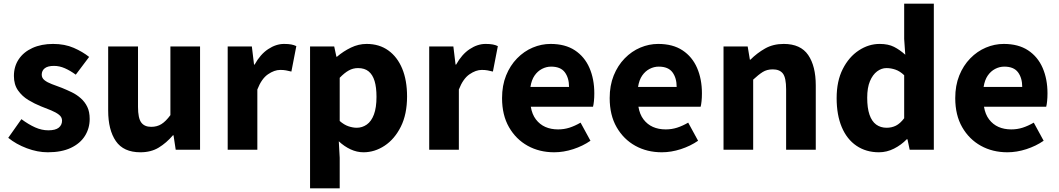

<svg xmlns="http://www.w3.org/2000/svg" viewBox="-20 -818 5785 1049"><path d="M241 14Q185 14 126.5 -8Q68 -30 25 -65L97 -167Q136 -138 172 -122Q208 -106 244 -106Q283 -106 301 -120.5Q319 -135 319 -159Q319 -178 302.5 -191Q286 -204 259.5 -215Q233 -226 204 -237Q169 -251 135 -271.5Q101 -292 78.5 -324Q56 -356 56 -403Q56 -455 82.5 -494.5Q109 -534 157.5 -556Q206 -578 270 -578Q334 -578 383 -556.5Q432 -535 467 -507L394 -410Q364 -432 334.5 -445Q305 -458 275 -458Q241 -458 224.5 -445Q208 -432 208 -410Q208 -392 223 -380Q238 -368 263 -358.5Q288 -349 318 -338Q345 -327 372 -314Q399 -301 421.5 -281Q444 -261 457 -234Q470 -207 470 -168Q470 -117 444 -75.5Q418 -34 367 -10Q316 14 241 14Z M747 14Q655 14 613 -47Q571 -108 571 -214V-564H734V-234Q734 -173 751.5 -149Q769 -125 806 -125Q838 -125 862 -140Q886 -155 911 -189V-564H1073V0H940L928 -79H925Q889 -37 847 -11.5Q805 14 747 14Z M1224 0V-564H1356L1368 -465H1371Q1402 -521 1445 -549.5Q1488 -578 1532 -578Q1556 -578 1571.5 -575Q1587 -572 1599 -566L1572 -427Q1556 -431 1542.5 -433.5Q1529 -436 1511 -436Q1479 -436 1444 -412Q1409 -388 1386 -329V0Z M1674 211V-564H1806L1818 -508H1821Q1856 -538 1897.5 -558Q1939 -578 1983 -578Q2052 -578 2101.5 -542.5Q2151 -507 2177.5 -443Q2204 -379 2204 -291Q2204 -194 2170 -126Q2136 -58 2081.5 -22Q2027 14 1966 14Q1930 14 1895.5 -2Q1861 -18 1831 -46L1836 44V211ZM1929 -120Q1959 -120 1984 -137.5Q2009 -155 2023 -192.5Q2037 -230 2037 -289Q2037 -341 2026.5 -375.5Q2016 -410 1994 -428Q1972 -446 1936 -446Q1909 -446 1885.5 -433Q1862 -420 1836 -393V-157Q1860 -136 1884 -128Q1908 -120 1929 -120Z M2325 0V-564H2457L2469 -465H2472Q2503 -521 2546 -549.5Q2589 -578 2633 -578Q2657 -578 2672.5 -575Q2688 -572 2700 -566L2673 -427Q2657 -431 2643.5 -433.5Q2630 -436 2612 -436Q2580 -436 2545 -412Q2510 -388 2487 -329V0Z M3008 14Q2927 14 2863 -21.5Q2799 -57 2761 -123Q2723 -189 2723 -282Q2723 -351 2745 -405.5Q2767 -460 2805 -499Q2843 -538 2890.5 -558Q2938 -578 2988 -578Q3068 -578 3121 -543Q3174 -508 3200.5 -447Q3227 -386 3227 -308Q3227 -285 3225 -265.5Q3223 -246 3220 -235H2880Q2887 -193 2908 -165.5Q2929 -138 2959.5 -124.5Q2990 -111 3029 -111Q3062 -111 3091.5 -120.5Q3121 -130 3152 -148L3206 -49Q3164 -20 3111.5 -3Q3059 14 3008 14ZM2878 -343H3089Q3089 -392 3066 -423Q3043 -454 2991 -454Q2965 -454 2941 -441.5Q2917 -429 2900.5 -405Q2884 -381 2878 -343Z M3596 14Q3515 14 3451 -21.5Q3387 -57 3349 -123Q3311 -189 3311 -282Q3311 -351 3333 -405.5Q3355 -460 3393 -499Q3431 -538 3478.5 -558Q3526 -578 3576 -578Q3656 -578 3709 -543Q3762 -508 3788.5 -447Q3815 -386 3815 -308Q3815 -285 3813 -265.5Q3811 -246 3808 -235H3468Q3475 -193 3496 -165.5Q3517 -138 3547.5 -124.5Q3578 -111 3617 -111Q3650 -111 3679.5 -120.5Q3709 -130 3740 -148L3794 -49Q3752 -20 3699.5 -3Q3647 14 3596 14ZM3466 -343H3677Q3677 -392 3654 -423Q3631 -454 3579 -454Q3553 -454 3529 -441.5Q3505 -429 3488.5 -405Q3472 -381 3466 -343Z M3933 0V-564H4065L4077 -492H4080Q4116 -528 4160 -553Q4204 -578 4262 -578Q4354 -578 4395.5 -517.5Q4437 -457 4437 -351V0H4275V-330Q4275 -393 4257.5 -416Q4240 -439 4202 -439Q4170 -439 4147 -424.5Q4124 -410 4095 -383V0Z M4782 14Q4712 14 4659.5 -21.5Q4607 -57 4579 -123.5Q4551 -190 4551 -282Q4551 -375 4584.5 -441Q4618 -507 4672 -542.5Q4726 -578 4786 -578Q4833 -578 4864.5 -562Q4896 -546 4926 -519L4920 -605V-798H5082V0H4950L4938 -57H4934Q4904 -26 4864.5 -6Q4825 14 4782 14ZM4824 -120Q4852 -120 4875 -131.5Q4898 -143 4920 -172V-407Q4897 -429 4872.5 -437.5Q4848 -446 4823 -446Q4796 -446 4772 -428Q4748 -410 4733 -374.5Q4718 -339 4718 -284Q4718 -228 4730.5 -191.5Q4743 -155 4767 -137.5Q4791 -120 4824 -120Z M5484 14Q5403 14 5339 -21.5Q5275 -57 5237 -123Q5199 -189 5199 -282Q5199 -351 5221 -405.5Q5243 -460 5281 -499Q5319 -538 5366.5 -558Q5414 -578 5464 -578Q5544 -578 5597 -543Q5650 -508 5676.5 -447Q5703 -386 5703 -308Q5703 -285 5701 -265.5Q5699 -246 5696 -235H5356Q5363 -193 5384 -165.5Q5405 -138 5435.5 -124.5Q5466 -111 5505 -111Q5538 -111 5567.5 -120.5Q5597 -130 5628 -148L5682 -49Q5640 -20 5587.5 -3Q5535 14 5484 14ZM5354 -343H5565Q5565 -392 5542 -423Q5519 -454 5467 -454Q5441 -454 5417 -441.5Q5393 -429 5376.5 -405Q5360 -381 5354 -343Z"/></svg>

Font: Noto Sans JP ExtraBold
Style: Regular
Weight: 800
Designer: Ryoko NISHIZUKA  (kana, bopomofo & ideographs); Paul D. Hunt (Latin, Greek & Cyrillic); Sandoll Communications , Soo-you
Foundry: Adobe
Version: Version 2.004-H2;hotconv 1.0.118;makeotfexe 2.5.65603